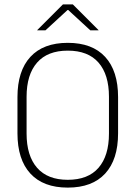

<svg xmlns="http://www.w3.org/2000/svg" viewBox="-20 -844 617 874"><path d="M288.5 10Q177 10 118.2 -54Q59.5 -118 59.5 -237V-402Q59.5 -521 118.2 -585Q177 -649 288.5 -649Q400 -649 458.8 -585Q517.5 -521 517.5 -402V-237Q517.5 -118 458.8 -54Q400 10 288.5 10ZM288.5 -25.5Q381 -25.5 428.5 -80.2Q476 -135 476 -236V-403.5Q476 -504.5 428.5 -559Q381 -613.5 288.5 -613.5Q196.5 -613.5 148.8 -559Q101 -504.5 101 -403.5V-236Q101 -135 148.8 -80.2Q196.5 -25.5 288.5 -25.5ZM266.5 -824H311.5L428.5 -707V-706H391L290.5 -798.5H287.5L187 -706H149.5V-707Z"/></svg>

Font: Anek Bangla ExtraLight
Style: Regular
Weight: 250
Designer: Sulekha Rajkumar (Bangla), Yesha Goshar (Latin)
Foundry: Ek Type
Version: Version 1.003